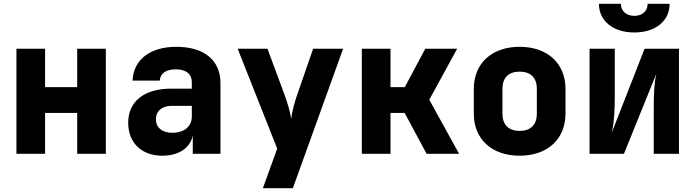

<svg xmlns="http://www.w3.org/2000/svg" viewBox="-20 -805 3640 1005"><path d="M66 0H216V-214H384V0H534V-550H384V-349H216V-550H66Z M829 10C916 10 975 -30 989 -95V0H1134V-370C1134 -490 1048 -560 903 -560C764 -560 678 -491 674 -383H816C819 -422 850 -442 901 -442C954 -442 984 -417 984 -376V-341H876C733 -341 651 -273 651 -162C651 -59 720 10 829 10ZM882 -110C827 -110 796 -139 796 -181C796 -222 826 -251 879 -251H984V-195C984 -144 945 -110 882 -110Z M1356 180H1513L1776 -550H1619L1536 -310C1523 -274 1509 -223 1504 -182C1499 -223 1482 -274 1469 -310L1380 -550H1224L1431 -27Z M1874 0H2024V-214H2098L2213 0H2383L2227 -283L2373 -550H2206L2099 -349H2024V-550H1874Z M2700 10C2847 10 2940 -78 2940 -210V-340C2940 -472 2847 -560 2700 -560C2553 -560 2460 -472 2460 -340V-210C2460 -78 2553 10 2700 10ZM2700 -120C2642 -120 2610 -152 2610 -210V-340C2610 -398 2642 -430 2700 -430C2758 -430 2790 -398 2790 -340V-210C2790 -152 2758 -120 2700 -120Z M3300 -635C3411 -635 3485 -695 3485 -785H3370C3370 -747 3342 -722 3300 -722C3259 -722 3230 -747 3230 -785H3115C3115 -695 3190 -635 3300 -635ZM3066 0H3246L3416 -420C3404 -373 3402 -306 3402 -245V0H3534V-550H3354L3182 -110C3196 -166 3198 -244 3198 -305V-550H3066Z"/></svg>

Font: JetBrains Mono ExtraBold
Style: Regular
Weight: 800
Monospace: yes
Designer: Philipp Nurullin, Konstantin Bulenkov
Foundry: JetBrains
Version: Version 2.305